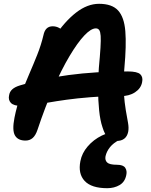

<svg xmlns="http://www.w3.org/2000/svg" viewBox="-20 -730 793 1008"><path d="M592 10Q564 10 547 -6.5Q530 -23 518 -62Q506 -97 500.5 -150Q495 -203 495 -262.5Q495 -322 499 -374Q505 -438 507.5 -479Q510 -520 508.5 -541.5Q507 -563 501 -572Q495 -581 483 -581Q458 -581 422.5 -543.5Q387 -506 345 -435.5Q303 -365 260 -267Q217 -169 177 -49Q167 -19 151.5 -5.5Q136 8 114 8Q74 8 58.5 -19Q43 -46 56 -112Q68 -173 88.5 -229Q109 -285 132 -338Q155 -391 175.5 -442.5Q196 -494 208 -545Q213 -569 225 -580.5Q237 -592 257 -592Q275 -592 291.5 -583Q308 -574 319 -551L264 -534Q320 -618 379.5 -664Q439 -710 500 -710Q568 -710 600 -675Q632 -640 638 -566Q644 -492 633 -373Q626 -297 630 -243Q634 -189 640.5 -151Q647 -113 652 -86Q657 -59 653 -38Q648 -14 632.5 -2Q617 10 592 10ZM92 -174Q52 -174 37 -190Q22 -206 28 -231Q31 -249 45 -261.5Q59 -274 86 -282Q199 -317 340.5 -336Q482 -355 650 -355Q701 -355 716.5 -340Q732 -325 726 -298Q720 -266 689 -245.5Q658 -225 611 -225Q523 -225 453.5 -219.5Q384 -214 330 -206.5Q276 -199 233.5 -191.5Q191 -184 156.5 -179Q122 -174 92 -174ZM543 258Q460 258 424.5 220Q389 182 402 116Q410 74 440.5 38.5Q471 3 515 -18.5Q559 -40 607 -40Q619 -40 626.5 -35Q634 -30 632 -19Q631 -13 626 -8Q621 -3 606 5Q576 20 558 42Q540 64 534 90Q530 111 542.5 123Q555 135 594 135Q627 135 637.5 151Q648 167 643 189Q636 225 608 241.5Q580 258 543 258Z"/></svg>

Font: Shantell Sans SemiBold
Style: Italic
Weight: 600
Italic angle: -11°
Designer: Stephen Nixon, Anya Danilova, Shantell Martin
Foundry: Arrow Type
Version: Version 1.011;[c5ecc13dd]